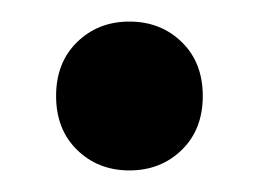

<svg xmlns="http://www.w3.org/2000/svg" viewBox="-20 -350 240 178"><path d="M32 -261Q32 -292 51.5 -311Q71 -330 100 -330Q129 -330 148.5 -311Q168 -292 168 -261Q168 -230 148.5 -211Q129 -192 100 -192Q71 -192 51.5 -211Q32 -230 32 -261Z"/></svg>

Font: Amiko
Style: Regular
Weight: 400
Designer: Pablo Impallari, Rodrigo Fuenzalida, Andres Torresi
Foundry: Impallari Type
Version: Version 1.001; ttfautohint (v1.3)